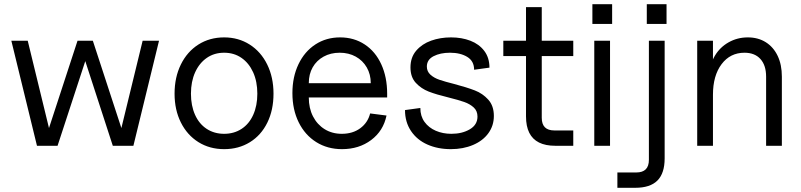

<svg xmlns="http://www.w3.org/2000/svg" viewBox="-20 -694 3812 914"><path d="M34 -500H112L224 -40L199 -41L349 -500H422L572 -41L547 -40L659 -500H737L615 0H517L372 -446H400L254 0H156Z M811 -248Q811 -326 841 -387Q871 -448 924.5 -482Q978 -516 1047 -516Q1115 -516 1168.5 -482Q1222 -448 1252 -387Q1282 -326 1282 -248Q1282 -170 1252.5 -110Q1223 -50 1169.5 -17Q1116 16 1047 16Q978 16 924.5 -17.5Q871 -51 841 -111Q811 -171 811 -248ZM1205 -248Q1205 -306 1185 -350Q1165 -394 1129.5 -418.5Q1094 -443 1047 -443Q1000 -443 964.5 -418.5Q929 -394 909 -350Q889 -306 889 -248Q889 -191 908.5 -147.5Q928 -104 964 -80.5Q1000 -57 1047 -57Q1094 -57 1130 -80.5Q1166 -104 1185.5 -147.5Q1205 -191 1205 -248Z M1372 -251Q1372 -328 1401 -388.5Q1430 -449 1481.5 -482.5Q1533 -516 1599 -516Q1665 -516 1716 -482.5Q1767 -449 1795 -388Q1823 -327 1823 -248V-230H1450Q1450 -179 1470 -140Q1490 -101 1525.5 -79Q1561 -57 1607 -57Q1659 -57 1695 -83.5Q1731 -110 1742 -154L1820 -144Q1805 -71 1747 -27.5Q1689 16 1608 16Q1539 16 1485.5 -17.5Q1432 -51 1402 -111.5Q1372 -172 1372 -251ZM1597 -443Q1554 -443 1520.5 -424.5Q1487 -406 1468.5 -373.5Q1450 -341 1450 -298H1745Q1745 -340 1726 -373Q1707 -406 1673.5 -424.5Q1640 -443 1597 -443Z M1908 -170 1981 -180Q1981 -141 2001 -113.5Q2021 -86 2054.5 -71.5Q2088 -57 2129 -57Q2180 -57 2216.5 -78.5Q2253 -100 2253 -139Q2253 -166 2235 -182.5Q2217 -199 2190 -208.5Q2163 -218 2115 -230Q2057 -244 2021 -258Q1985 -272 1959.5 -299.5Q1934 -327 1934 -373Q1934 -421 1961.5 -453Q1989 -485 2032.5 -500.5Q2076 -516 2127 -516Q2178 -516 2219.5 -500Q2261 -484 2285.5 -451.5Q2310 -419 2310 -372L2237 -362Q2237 -403 2204.5 -423Q2172 -443 2122 -443Q2076 -443 2044 -426.5Q2012 -410 2012 -377Q2012 -354 2029 -338.5Q2046 -323 2072.5 -314Q2099 -305 2143 -294Q2203 -278 2240.5 -263.5Q2278 -249 2304.5 -219.5Q2331 -190 2331 -142Q2331 -96 2305 -60Q2279 -24 2232 -4Q2185 16 2126 16Q2064 16 2014.5 -6Q1965 -28 1936.5 -70.5Q1908 -113 1908 -170Z M2484 -140V-660H2559V-133Q2559 -103 2574 -88Q2589 -73 2619 -73H2709V0H2624Q2577 0 2546 -15.5Q2515 -31 2499.5 -62Q2484 -93 2484 -140ZM2376 -500H2709V-427H2376Z M2809 -500H2884V0H2809ZM2800 -674H2894V-580H2800Z M2919 127H3009Q3039 127 3054 112Q3069 97 3069 67V-500H3144V60Q3144 131 3109.5 165.5Q3075 200 3004 200H2919ZM3059 -674H3153V-580H3059Z M3524 -443Q3456 -443 3415 -388.5Q3374 -334 3374 -243L3359 -339Q3359 -388 3383 -428.5Q3407 -469 3448.5 -492.5Q3490 -516 3540 -516Q3589 -516 3625.5 -493Q3662 -470 3682 -428Q3702 -386 3702 -329V0H3627V-329Q3627 -383 3600 -413Q3573 -443 3524 -443ZM3299 -500H3374V0H3299Z"/></svg>

Font: Uncut Sans Variable
Style: Regular
Weight: 400
Designer: Kasper Nordkvist
Foundry: UNCUT.wtf
Version: Version 1.304;Glyphs 3.2 (3246)